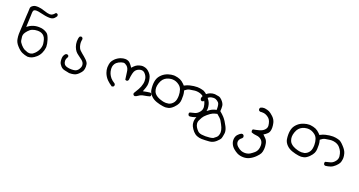

<svg xmlns="http://www.w3.org/2000/svg" viewBox="-43 -1061 3730 1996"><g transform="rotate(20 1822.0 -63.5)"><path d="M329.1 -435.1Q320.3 -435.1 316.4 -430.2Q311 -421.9 297.4 -411.1Q283.7 -400.4 264.6 -400.4Q242.2 -400.4 196.3 -416Q158.2 -429.2 129.4 -430.7Q122.1 -431.2 115.7 -431.2Q96.7 -431.2 86.4 -427.7Q72.8 -423.8 59.6 -411.6Q47.4 -400.4 47.4 -384.3Q47.4 -366.2 45.7 -342.3Q43.9 -318.4 43 -302.2Q41.5 -270 38.6 -208.3Q35.6 -146.5 34.4 -126Q33.2 -105.5 33.2 -97.7Q33.2 -71.8 38.1 -43.5Q43.9 -6.8 75.7 27.3Q106.9 62 136 75.2Q165 88.4 197.8 93.3Q222.7 93.3 244.4 84.2Q266.1 75.2 290.5 53.7Q314.9 32.2 329.1 2Q343.3 -28.3 346.7 -60.5Q347.2 -65.9 347.2 -72.3Q347.2 -101.1 334 -144Q318.4 -193.8 299.3 -208Q269.5 -230 232.9 -235.4Q218.3 -237.3 205.8 -237.3Q193.4 -237.3 184.3 -236.6Q175.3 -235.8 165.5 -233.9Q155.8 -231.9 146.2 -229.2Q136.7 -226.6 127 -222.2Q107.4 -213.4 87.4 -198.7L80.1 -192.9Q85.4 -290 85.4 -322.3Q85.4 -360.8 89.4 -371.6Q94.2 -386.2 114.7 -388.2Q119.1 -388.7 123.5 -388.7Q141.6 -388.7 169.4 -381.6Q197.3 -374.5 225.3 -369.9Q253.4 -365.2 272.9 -365.2Q280.3 -365.2 286.6 -365.7Q310.5 -367.7 325.2 -382.1Q339.8 -396.5 346.2 -409.2Q346.2 -410.6 346.2 -411.6Q346.2 -421.9 341.8 -429.2L330.6 -435.1Q330.1 -435.1 329.1 -435.1ZM203.1 52.7Q192.9 52.7 182.6 49.8Q159.2 42 145 34.7Q127 24.9 105 0.7Q83 -23.4 79.3 -43.2Q75.7 -63 74.2 -81.1Q73.7 -85 73.7 -88.4Q73.7 -103 79.8 -117.2Q85.9 -131.3 106 -154.3Q126.5 -177.7 148.4 -186Q174.8 -196.8 205.1 -196.8Q237.3 -196.8 256.8 -185.5Q267.1 -180.2 275.4 -171.9Q291 -155.8 297.1 -133.5Q303.2 -111.3 306.2 -88.4Q306.6 -83 306.6 -78.9Q306.6 -74.7 306.4 -69.3Q306.2 -64 304.4 -55.2Q302.7 -46.4 299.8 -37.1Q287.1 -1.5 261.7 23.9Q249 36.6 233.9 45.9H233.4Q217.8 52.7 203.1 52.7Z M538.1 -4.9Q538.1 12.2 541.5 26.9Q545.9 46.9 564.9 67.9Q583.5 88.9 609.4 94Q635.3 99.1 662.6 105Q666 105 669.4 105Q694.3 105 716.8 99.1Q741.7 92.8 765.1 69.6Q788.6 46.4 795.4 31.2Q804.7 11.2 804.7 -16.1Q804.7 -29.3 802.2 -43Q798.8 -63.5 774.4 -87.2Q750 -110.8 721.2 -133.3Q691.9 -156.2 682.6 -175.3Q673.3 -193.8 669.9 -217.8Q668.5 -227.5 668.5 -233.4Q668.5 -251.5 671.4 -265.6Q672.4 -269 672.4 -271Q672.4 -272.9 671.9 -275.4Q671.4 -281.7 667 -287.6L655.8 -294.4Q655.3 -294.4 654.8 -294.4Q644 -294.4 636.2 -287.6Q626 -266.1 626 -233.9Q626 -202.6 636.2 -174.3Q646.5 -147 660.6 -129.9Q672.4 -115.7 689 -104Q717.3 -84.5 737.8 -67.4Q758.8 -49.3 762.7 -29.3Q764.2 -22 764.2 -17.6Q764.2 -3.4 760.3 5.9Q753.9 22.9 742.7 36.6Q731 50.8 713.9 56.2Q696.8 61 671.1 61Q645.5 61 623 54.7Q598.6 47.9 588.9 31.7Q580.1 16.6 580.1 -2.4Q580.1 -23.4 596.2 -47.4Q596.2 -48.3 596.2 -48.8Q596.2 -58.6 590.8 -65.9L579.6 -70.8Q578.1 -71.3 576.7 -71.3Q575.2 -71.3 573.2 -71Q571.3 -70.8 568.4 -69.8Q563.5 -68.4 558.6 -64.5Q540.5 -43.9 538.6 -19Q538.1 -11.7 538.1 -4.9Z M1543.9 28.8Q1543.9 19.5 1538.6 13.2L1527.3 7.3Q1510.7 8.3 1494.1 11.7Q1477.5 15.1 1448.2 20.5Q1460 -9.8 1465.6 -27.1Q1471.2 -44.4 1472.7 -55.7Q1474.1 -66.9 1474.1 -79.1Q1474.1 -91.3 1472.2 -105Q1468.3 -130.9 1461.4 -149.9Q1454.1 -168.5 1438 -185.5Q1421.9 -202.6 1407.7 -210.9Q1394 -219.2 1371.6 -223.1Q1364.7 -224.6 1356.9 -224.6Q1341.3 -224.6 1324.2 -219.2Q1297.9 -211.9 1283.7 -200.2Q1268.6 -188 1254.4 -171.9L1250.5 -167.5L1247.1 -172.4Q1236.8 -189.9 1218.3 -209.5Q1197.3 -232.4 1161.6 -232.4Q1139.6 -232.4 1114.7 -223.6Q1081.1 -211.4 1054.7 -185.5Q1033.7 -164.1 1026.4 -145Q1019 -126 1017.1 -94.2Q1016.6 -90.3 1016.6 -85.9Q1016.6 -58.6 1027.3 -28.8Q1042 10.7 1071.3 40Q1093.3 62 1127.9 84.5Q1137.2 82.5 1145 78.1L1150.9 65.9Q1151.4 64.5 1151.4 62.5Q1151.4 52.7 1144.5 45.4Q1111.3 24.9 1095.7 5.9Q1080.1 -13.2 1071 -33.9Q1062 -54.7 1059.6 -81.1Q1059.1 -87.9 1059.1 -93.8Q1059.1 -112.8 1064.9 -127Q1072.3 -146 1086.4 -158.7Q1105.5 -175.3 1135.3 -185.1Q1151.9 -189.9 1159.2 -189.9Q1175.8 -189.9 1196.3 -172.9Q1220.2 -152.8 1224.6 -109.4Q1229 -69.3 1235.4 -30.3L1246.1 -24.9Q1247.1 -24.9 1248 -24.9Q1257.8 -24.9 1265.1 -30.3L1271 -41.5Q1278.8 -128.9 1298.8 -151.9Q1318.8 -174.8 1349.1 -180.2Q1355 -181.2 1360.4 -181.2Q1381.8 -181.2 1398.4 -164.6Q1421.9 -139.6 1427.2 -109.9Q1429.2 -98.1 1429.2 -83.5Q1429.2 -68.8 1425.3 -51.8Q1418 -19 1400.9 11.5Q1383.8 42 1365.7 70.8Q1365.7 71.8 1365.7 74Q1365.7 76.2 1366.2 79.1Q1367.2 85.9 1371.1 90.8Q1377.9 96.2 1386.7 97.2Q1400.9 94.2 1420.4 80.1Q1441.4 64 1474.6 58.8Q1507.8 53.7 1538.1 44.9L1543.5 34.7Q1543.9 31.7 1543.9 28.8Z M2144 -41Q2144 -62.5 2137.2 -87.4Q2128.9 -120.1 2094.2 -156.7Q2074.7 -178.2 2061.5 -188Q2048.3 -197.8 2040.5 -200.7Q2020.5 -207.5 1996.6 -211.4Q1981.9 -213.9 1968.3 -213.9Q1929.7 -213.9 1887.2 -203.6Q1858.9 -197.3 1831.1 -181.6L1828.1 -180.2Q1819.8 -189.5 1814 -195.3Q1790 -219.2 1767.6 -229Q1740.2 -240.7 1707.5 -244.1Q1700.7 -244.6 1693.8 -244.6Q1667 -244.6 1636.7 -234.9Q1598.1 -222.7 1572 -198.5Q1545.9 -174.3 1535.2 -147.9Q1522.5 -116.2 1522.5 -72.3Q1522.5 -47.9 1526.4 -23.4Q1531.7 10.3 1560.1 39.1Q1585.4 64.5 1623.3 77.4Q1661.1 90.3 1696.3 95.2Q1710 97.2 1717.8 97.2Q1725.6 97.2 1729 97.2Q1744.6 96.2 1757.6 92.5Q1770.5 88.9 1783.7 80.3Q1796.9 71.8 1810.5 58.6Q1836.9 31.7 1846.4 10.5Q1856 -10.7 1856.9 -34.7Q1857.9 -59.6 1857.4 -82.3Q1856.9 -105 1848.6 -134.3L1850.6 -136.2Q1874 -156.2 1897.9 -161.6Q1921.4 -166.5 1951.2 -169.9Q1959.5 -170.9 1967.8 -170.9Q1990.2 -170.9 2012.2 -164.1Q2042.5 -154.3 2060.8 -133.1Q2079.1 -111.8 2087.6 -92.5Q2096.2 -73.2 2100.1 -43.5Q2100.6 -38.6 2100.6 -33.7Q2100.6 -3.4 2073.7 23.4Q2055.2 42.5 2032.2 48.3Q2006.8 54.7 1980.5 61.5L1975.1 72.3Q1975.1 73.2 1975.1 74.7Q1975.1 85.4 1981 93.8Q1987.3 99.1 1996.1 100.1Q2024.4 97.2 2049.8 88.4Q2074.7 80.1 2099.1 57.1Q2123.5 33.7 2131.8 17.1Q2140.1 0.5 2143.1 -26.9Q2144 -33.7 2144 -41ZM1746.1 49.3Q1728.5 52.7 1714.1 52.7Q1699.7 52.7 1689.7 50.5Q1679.7 48.3 1671.4 46.4Q1639.6 38.1 1618.2 25.9Q1583.5 5.9 1573.2 -21.5Q1564.9 -43 1564.9 -64.7Q1564.9 -86.4 1574.2 -114.3Q1585 -145 1599.6 -161.1Q1630.4 -195.3 1683.1 -200.2Q1689.9 -200.7 1695.8 -200.7Q1737.8 -200.7 1774.9 -170.9Q1795.9 -153.8 1804.7 -128.4Q1814.9 -98.1 1814.9 -63.5Q1814.9 -42 1810.5 -21Q1803.2 13.7 1773.9 35.6Q1760.7 44.9 1746.1 49.3Z M2163.6 -166Q2178.2 -166 2187.5 -162.1Q2206.5 -154.3 2221.2 -138.7Q2235.8 -123 2235.8 -70.3Q2235.8 -66.9 2235.8 -60.1L2232.4 -59.1Q2198.7 -52.7 2170.4 -34.2Q2139.6 -14.2 2114.5 12Q2089.4 38.1 2072.3 66.2Q2055.2 94.2 2051.8 126.5Q2051.3 132.8 2051.3 139.2Q2051.3 164.1 2061 185.1Q2074.2 212.4 2094.2 234.9Q2113.8 256.8 2138.4 266.8Q2163.1 276.9 2191.4 277.8Q2235.4 277.8 2276.4 274.4Q2316.4 271 2347.7 242.7Q2378.9 214.4 2385.3 197.3Q2391.1 179.7 2396 145Q2397 138.7 2397 132.3Q2397 103.5 2379.4 68.8Q2353 16.6 2324.7 -15.1Q2305.2 -36.6 2275.9 -60.5Q2277.3 -78.6 2277.3 -92.8Q2277.3 -106.9 2275.9 -119.6Q2272.5 -147.5 2242.2 -178.2Q2224.1 -195.8 2210.4 -199.2Q2192.4 -203.6 2167 -206.5Q2162.1 -207 2156.7 -207Q2136.2 -207 2113.8 -198.7Q2085.4 -187.5 2065.4 -166Q2045.4 -144.5 2040.5 -120.6Q2040.5 -119.1 2040.5 -116Q2040.5 -112.8 2042 -107.7Q2043.5 -102.5 2046.9 -98.1L2058.1 -92.3Q2058.6 -92.3 2060.5 -92.3Q2062.5 -92.3 2064.9 -92.8Q2071.3 -93.8 2076.2 -97.2Q2082.5 -117.2 2098.1 -137.2Q2114.7 -159.2 2143.6 -164.1Q2154.3 -166 2163.6 -166ZM2175.3 234.9Q2146.5 230.5 2130.1 213.1Q2113.8 195.8 2104.5 179.2Q2095.2 162.6 2092.8 144Q2092.3 139.6 2092.3 135.3Q2092.3 121.1 2098.6 107.4Q2106.4 90.8 2117.2 71.3Q2128.4 50.8 2158.7 25.4Q2189 0 2208 -8.5Q2227.1 -17.1 2256.8 -23.4Q2298.3 9.8 2309.3 28.8Q2320.3 47.9 2329.6 65.2Q2338.9 82.5 2343.3 93.8Q2354.5 122.1 2354.5 145.5Q2354.5 159.7 2349.6 174.3Q2347.2 182.1 2344.2 188.5Q2336.4 203.1 2302.7 226.6Q2285.2 232.9 2267.1 234.9Q2238.8 237.8 2218 237.8Q2197.3 237.8 2175.3 234.9Z M2664.1 308.1Q2697.8 308.1 2725.1 295.4Q2762.2 278.3 2792.5 247.6Q2818.8 221.2 2827.6 202.9Q2836.4 184.6 2838.9 155.8Q2839.4 147.5 2839.4 140.1Q2839.4 132.8 2838.9 122.3Q2838.4 111.8 2835.4 96.2Q2830.1 65.4 2812.5 46.4Q2794.9 26.9 2784.2 18.1L2779.3 14.2L2784.7 10.7Q2801.3 1.5 2819.8 -16.1Q2837.4 -32.2 2840.8 -64.5Q2841.8 -73.7 2841.8 -83Q2841.8 -107.9 2835.4 -134.3Q2827.1 -170.4 2798.1 -197.5Q2769 -224.6 2750 -233.2Q2731 -241.7 2704.6 -245.6Q2698.7 -246.6 2692.4 -246.6Q2673.3 -246.6 2653.8 -236.8L2647.9 -224.1Q2647.5 -222.2 2647.5 -220.2Q2647.5 -210.4 2653.3 -203.6L2666 -196.8Q2676.8 -197.8 2686 -197.8Q2711.4 -197.8 2725.6 -191.9Q2750 -182.6 2768.1 -165Q2781.2 -151.4 2787.6 -133.3Q2795.4 -112.3 2797.4 -88.9Q2797.4 -86.4 2797.4 -84Q2797.4 -61 2778.1 -41.5Q2758.8 -22 2726.1 -12.9Q2693.4 -3.9 2658.2 2L2653.8 12.7Q2653.3 15.6 2653.3 18.6Q2653.3 27.8 2658.2 35.6Q2684.6 46.4 2713.4 48.3Q2749 50.8 2772 73.2Q2789.6 91.3 2792.5 117.7Q2793.5 125.5 2793.5 133.3Q2793.5 153.8 2787.6 172.9Q2779.3 198.7 2759.5 215.8Q2739.7 232.9 2718.8 246.1Q2693.8 260.7 2662.1 260.7Q2640.6 260.7 2622.6 253.9Q2601.1 246.1 2577.6 225.1Q2553.7 203.6 2553.7 176.8Q2553.7 148.9 2586.4 125L2593.3 112.8Q2593.3 112.3 2593.3 111.3Q2593.3 99.6 2586.9 90.3L2575.2 83.5L2560.1 85.4Q2541.5 95.7 2525.4 113.8Q2509.3 131.8 2505.9 160.6Q2505.4 167 2505.4 170.4Q2505.4 173.8 2505.4 178Q2505.4 182.1 2506.3 189Q2508.8 203.1 2514.6 216.3Q2526.9 243.2 2549.3 262.2Q2571.8 281.2 2594.7 293Q2625.5 308.1 2664.1 308.1Z M3644 -41Q3644 -62.5 3637.2 -87.4Q3628.9 -120.1 3594.2 -156.7Q3574.7 -178.2 3561.5 -188Q3548.3 -197.8 3540.5 -200.7Q3520.5 -207.5 3496.6 -211.4Q3481.9 -213.9 3468.3 -213.9Q3429.7 -213.9 3387.2 -203.6Q3358.9 -197.3 3331.1 -181.6L3328.1 -180.2Q3319.8 -189.5 3314 -195.3Q3290 -219.2 3267.6 -229Q3240.2 -240.7 3207.5 -244.1Q3200.7 -244.6 3193.8 -244.6Q3167 -244.6 3136.7 -234.9Q3098.1 -222.7 3072 -198.5Q3045.9 -174.3 3035.2 -147.9Q3022.5 -116.2 3022.5 -72.3Q3022.5 -47.9 3026.4 -23.4Q3031.7 10.3 3060.1 39.1Q3085.4 64.5 3123.3 77.4Q3161.1 90.3 3196.3 95.2Q3210 97.2 3217.8 97.2Q3225.6 97.2 3229 97.2Q3244.6 96.2 3257.6 92.5Q3270.5 88.9 3283.7 80.3Q3296.9 71.8 3310.5 58.6Q3336.9 31.7 3346.4 10.5Q3356 -10.7 3356.9 -34.7Q3357.9 -59.6 3357.4 -82.3Q3356.9 -105 3348.6 -134.3L3350.6 -136.2Q3374 -156.2 3397.9 -161.6Q3421.4 -166.5 3451.2 -169.9Q3459.5 -170.9 3467.8 -170.9Q3490.2 -170.9 3512.2 -164.1Q3542.5 -154.3 3560.8 -133.1Q3579.1 -111.8 3587.6 -92.5Q3596.2 -73.2 3600.1 -43.5Q3600.6 -38.6 3600.6 -33.7Q3600.6 -3.4 3573.7 23.4Q3555.2 42.5 3532.2 48.3Q3506.8 54.7 3480.5 61.5L3475.1 72.3Q3475.1 73.2 3475.1 74.7Q3475.1 85.4 3481 93.8Q3487.3 99.1 3496.1 100.1Q3524.4 97.2 3549.8 88.4Q3574.7 80.1 3599.1 57.1Q3623.5 33.7 3631.8 17.1Q3640.1 0.5 3643.1 -26.9Q3644 -33.7 3644 -41ZM3246.1 49.3Q3228.5 52.7 3214.1 52.7Q3199.7 52.7 3189.7 50.5Q3179.7 48.3 3171.4 46.4Q3139.6 38.1 3118.2 25.9Q3083.5 5.9 3073.2 -21.5Q3064.9 -43 3064.9 -64.7Q3064.9 -86.4 3074.2 -114.3Q3085 -145 3099.6 -161.1Q3130.4 -195.3 3183.1 -200.2Q3189.9 -200.7 3195.8 -200.7Q3237.8 -200.7 3274.9 -170.9Q3295.9 -153.8 3304.7 -128.4Q3314.9 -98.1 3314.9 -63.5Q3314.9 -42 3310.5 -21Q3303.2 13.7 3273.9 35.6Q3260.7 44.9 3246.1 49.3Z"/></g></svg>

Font: Bakudai
Style: Light
Weight: 300
Version: Version 1.48